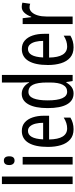

<svg xmlns="http://www.w3.org/2000/svg" viewBox="606 -1406 810 2063"><g transform="rotate(-90 1011.5 -375.0)"><path d="M146 0H65V-760H146Z M317 -739Q363 -739 363 -681Q363 -624 317 -624Q295 -624 282 -639Q269 -654 269 -681Q269 -739 317 -739ZM356 -537V0H275V-537Z M636 -546Q691 -546 727 -514.5Q763 -483 781 -429.5Q799 -376 799 -309V-253H544Q547 -59 663 -59Q692 -59 720.5 -68Q749 -77 779 -96V-24Q723 10 654 10Q586 10 544 -26.5Q502 -63 483 -125Q464 -187 464 -265Q464 -402 507.5 -474Q551 -546 636 -546ZM636 -480Q595 -480 572 -440Q549 -400 545 -317H723Q723 -361 714 -398Q705 -435 685.5 -457.5Q666 -480 636 -480Z M1038 10Q961 10 921 -61Q881 -132 881 -268Q881 -402 921 -474.5Q961 -547 1035 -547Q1072 -547 1103.5 -526.5Q1135 -506 1155 -468H1159Q1156 -513 1156 -542V-760H1237V0H1172L1161 -68H1156Q1134 -30 1105.5 -10Q1077 10 1038 10ZM1057 -59Q1156 -59 1156 -244V-274Q1156 -378 1132 -426.5Q1108 -475 1055 -475Q1008 -475 986 -422Q964 -369 964 -268Q964 -59 1057 -59Z M1516 -546Q1571 -546 1607 -514.5Q1643 -483 1661 -429.5Q1679 -376 1679 -309V-253H1424Q1427 -59 1543 -59Q1572 -59 1600.5 -68Q1629 -77 1659 -96V-24Q1603 10 1534 10Q1466 10 1424 -26.5Q1382 -63 1363 -125Q1344 -187 1344 -265Q1344 -402 1387.5 -474Q1431 -546 1516 -546ZM1516 -480Q1475 -480 1452 -440Q1429 -400 1425 -317H1603Q1603 -361 1594 -398Q1585 -435 1565.5 -457.5Q1546 -480 1516 -480Z M1968 -547Q1992 -547 2014 -540L2002 -456Q1985 -463 1962 -463Q1934 -463 1911.5 -439Q1889 -415 1877 -374Q1865 -333 1865 -280V0H1784V-537H1847L1858 -445H1863Q1880 -492 1906.5 -519.5Q1933 -547 1968 -547Z"/></g></svg>

Font: Noto Sans Lao ExtraCondensed
Style: Regular
Weight: 400
Width: 2
Designer: Monotype Design Team
Foundry: Monotype Imaging Inc.
Version: Version 2.004; ttfautohint (v1.8.4.7-5d5b)